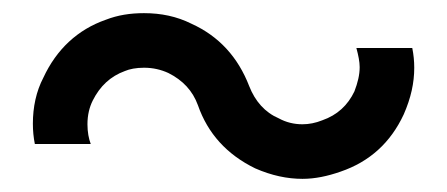

<svg xmlns="http://www.w3.org/2000/svg" viewBox="-20 -435 680 292"><path d="M607 -362H522C525 -351 527 -341 527 -333C527 -321 524 -309 519 -296C509 -275 493 -260 470 -252C460 -248 450 -246 440 -246C427 -246 415 -249 404 -255C383 -264 368 -281 359 -304C342 -348 313 -380 271 -399C249 -410 225 -415 199 -415C178 -415 159 -412 141 -405C98 -390 66 -360 46 -317C35 -296 30 -272 30 -247C30 -236 31 -226 33 -216H118C115 -224 113 -234 113 -246C113 -260 116 -272 121 -282C132 -304 148 -319 170 -327C177 -330 187 -332 199 -332C213 -332 225 -329 236 -324C258 -313 273 -297 281 -275C296 -232 325 -200 368 -179C393 -168 417 -163 440 -163C459 -163 478 -167 498 -174C542 -189 574 -218 594 -261C605 -286 610 -309 610 -332C610 -342 609 -352 607 -362Z"/></svg>

Font: Kunika
Style: Regular
Weight: 400
Designer: Leo Kuroshita
Foundry: kurogedelic
Version: Version 1.000;PS 001.000;hotconv 1.0.88;makeotf.lib2.5.64775